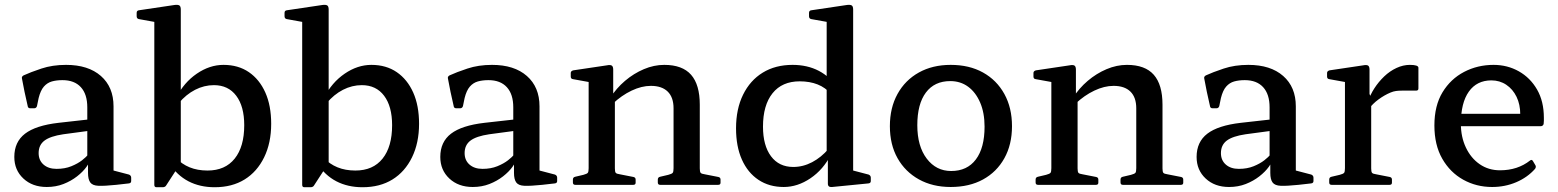

<svg xmlns="http://www.w3.org/2000/svg" viewBox="-20 -775 6534 805"><path d="M176 9Q116 9 78 -26.5Q40 -62 40 -117Q40 -180 85 -214.5Q130 -249 225 -260L359 -275L357 -227L245 -212Q191 -204 166.5 -185.5Q142 -167 142 -133Q142 -103 162.5 -85Q183 -67 217 -67Q252 -67 279 -78Q306 -89 324 -103Q342 -117 349 -127L361 -114Q358 -97 343 -76Q328 -55 303 -35.5Q278 -16 246 -3.5Q214 9 176 9ZM346 -325Q346 -380 319 -409.5Q292 -439 242 -439Q217 -439 197.5 -433.5Q178 -428 164 -412Q150 -396 142 -364L135 -330Q132 -321 123 -321H107Q97 -321 96 -331Q89 -361 83 -389.5Q77 -418 72 -446Q70 -454 79 -459Q107 -472 153.5 -487.5Q200 -503 257 -503Q350 -503 403 -456.5Q456 -410 456 -329V-162H346ZM456 -162V-32L437 -65L521 -43Q530 -39 530 -30V-16Q530 -7 520 -6L467 0Q418 5 393 4Q368 3 358.5 -10Q349 -23 349 -50V-100L346 -108V-162Z M627 -568H738V-92L677 2Q675 6 671 8Q667 10 662 10H636Q627 10 627 0ZM718 -113Q742 -87 775 -73.5Q808 -60 850 -60Q924 -60 964 -110Q1004 -160 1004 -250Q1004 -329 970.5 -373.5Q937 -418 877 -418Q836 -418 798 -398.5Q760 -379 729 -342L719 -366Q751 -429 805 -466Q859 -503 917 -503Q979 -503 1023.5 -472.5Q1068 -442 1092.5 -387Q1117 -332 1117 -256Q1117 -176 1087.5 -115.5Q1058 -55 1005.5 -22.5Q953 10 880 10Q818 10 770 -15Q722 -40 689 -91ZM627 -567V-714L645 -680L562 -695Q553 -697 553 -707V-721Q553 -731 563 -732L711 -754Q725 -756 731.5 -752.5Q738 -749 738 -735V-567Z M1247 -568H1358V-92L1297 2Q1295 6 1291 8Q1287 10 1282 10H1256Q1247 10 1247 0ZM1338 -113Q1362 -87 1395 -73.5Q1428 -60 1470 -60Q1544 -60 1584 -110Q1624 -160 1624 -250Q1624 -329 1590.5 -373.5Q1557 -418 1497 -418Q1456 -418 1418 -398.5Q1380 -379 1349 -342L1339 -366Q1371 -429 1425 -466Q1479 -503 1537 -503Q1599 -503 1643.5 -472.5Q1688 -442 1712.5 -387Q1737 -332 1737 -256Q1737 -176 1707.5 -115.5Q1678 -55 1625.5 -22.5Q1573 10 1500 10Q1438 10 1390 -15Q1342 -40 1309 -91ZM1247 -567V-714L1265 -680L1182 -695Q1173 -697 1173 -707V-721Q1173 -731 1183 -732L1331 -754Q1345 -756 1351.5 -752.5Q1358 -749 1358 -735V-567Z M1962 9Q1902 9 1864 -26.5Q1826 -62 1826 -117Q1826 -180 1871 -214.5Q1916 -249 2011 -260L2145 -275L2143 -227L2031 -212Q1977 -204 1952.5 -185.5Q1928 -167 1928 -133Q1928 -103 1948.5 -85Q1969 -67 2003 -67Q2038 -67 2065 -78Q2092 -89 2110 -103Q2128 -117 2135 -127L2147 -114Q2144 -97 2129 -76Q2114 -55 2089 -35.5Q2064 -16 2032 -3.5Q2000 9 1962 9ZM2132 -325Q2132 -380 2105 -409.5Q2078 -439 2028 -439Q2003 -439 1983.5 -433.5Q1964 -428 1950 -412Q1936 -396 1928 -364L1921 -330Q1918 -321 1909 -321H1893Q1883 -321 1882 -331Q1875 -361 1869 -389.5Q1863 -418 1858 -446Q1856 -454 1865 -459Q1893 -472 1939.5 -487.5Q1986 -503 2043 -503Q2136 -503 2189 -456.5Q2242 -410 2242 -329V-162H2132ZM2242 -162V-32L2223 -65L2307 -43Q2316 -39 2316 -30V-16Q2316 -7 2306 -6L2253 0Q2204 5 2179 4Q2154 3 2144.5 -10Q2135 -23 2135 -50V-100L2132 -108V-162Z M2804 -321Q2804 -367 2779.5 -391Q2755 -415 2709 -415Q2670 -415 2628 -395Q2586 -375 2549 -340L2538 -364Q2564 -405 2600.5 -436Q2637 -467 2679.5 -485Q2722 -503 2765 -503Q2841 -503 2877.5 -461.5Q2914 -420 2914 -336V0H2804ZM2448 0V-315H2558V0ZM2392 0Q2382 0 2382 -10V-22Q2382 -32 2392 -34L2426 -42Q2441 -46 2444.5 -50.5Q2448 -55 2448 -70V-180H2558V-69Q2558 -55 2561.5 -50.5Q2565 -46 2580 -44L2636 -33Q2645 -31 2645 -22V-9Q2645 0 2635 0ZM2748 0Q2738 0 2738 -10V-22Q2738 -32 2748 -34L2782 -42Q2797 -46 2800.5 -50.5Q2804 -55 2804 -70V-180H2914V-69Q2914 -55 2917.5 -50.5Q2921 -46 2936 -44L2992 -33Q3001 -31 3001 -22V-9Q3001 0 2991 0ZM2448 -315V-462L2466 -428L2383 -443Q2373 -444 2373 -454V-469Q2373 -477 2383 -480L2524 -501Q2539 -504 2545 -500Q2551 -496 2551 -483V-381L2558 -364V-315Z M3446 -162V-595H3557V-162ZM3465 -380Q3441 -408 3408 -421Q3375 -434 3333 -434Q3259 -434 3219 -384Q3179 -334 3179 -244Q3179 -165 3212.5 -120Q3246 -75 3306 -75Q3347 -75 3385 -95Q3423 -115 3454 -151L3464 -127Q3432 -64 3378 -27.5Q3324 9 3266 9Q3205 9 3160 -21Q3115 -51 3090.5 -106Q3066 -161 3066 -237Q3066 -318 3095.5 -378Q3125 -438 3178 -470.5Q3231 -503 3303 -503Q3365 -503 3413 -478Q3461 -453 3494 -403ZM3446 -567V-714L3465 -680L3381 -695Q3372 -697 3372 -707V-721Q3372 -731 3382 -732L3530 -754Q3544 -756 3550.5 -752.5Q3557 -749 3557 -735V-567ZM3557 -162V-32L3538 -65L3622 -43Q3631 -39 3631 -30V-16Q3631 -7 3621 -6L3469 9Q3460 10 3455.5 6.5Q3451 3 3451 -5V-121L3446 -131V-162Z M3966 9Q3890 9 3832.5 -23Q3775 -55 3743 -112Q3711 -169 3711 -246Q3711 -323 3743 -381Q3775 -439 3832.5 -471Q3890 -503 3966 -503Q4044 -503 4101.5 -471Q4159 -439 4191 -381Q4223 -323 4223 -246Q4223 -169 4191 -111.5Q4159 -54 4101.5 -22.5Q4044 9 3966 9ZM3968 -58Q4035 -58 4071.5 -106.5Q4108 -155 4108 -244Q4108 -302 4089.5 -345Q4071 -388 4039 -411.5Q4007 -435 3964 -435Q3898 -435 3862 -387Q3826 -339 3826 -250Q3826 -162 3865.5 -110Q3905 -58 3968 -58Z M4744 -321Q4744 -367 4719.5 -391Q4695 -415 4649 -415Q4610 -415 4568 -395Q4526 -375 4489 -340L4478 -364Q4504 -405 4540.5 -436Q4577 -467 4619.5 -485Q4662 -503 4705 -503Q4781 -503 4817.5 -461.5Q4854 -420 4854 -336V0H4744ZM4388 0V-315H4498V0ZM4332 0Q4322 0 4322 -10V-22Q4322 -32 4332 -34L4366 -42Q4381 -46 4384.5 -50.5Q4388 -55 4388 -70V-180H4498V-69Q4498 -55 4501.5 -50.5Q4505 -46 4520 -44L4576 -33Q4585 -31 4585 -22V-9Q4585 0 4575 0ZM4688 0Q4678 0 4678 -10V-22Q4678 -32 4688 -34L4722 -42Q4737 -46 4740.5 -50.5Q4744 -55 4744 -70V-180H4854V-69Q4854 -55 4857.5 -50.5Q4861 -46 4876 -44L4932 -33Q4941 -31 4941 -22V-9Q4941 0 4931 0ZM4388 -315V-462L4406 -428L4323 -443Q4313 -444 4313 -454V-469Q4313 -477 4323 -480L4464 -501Q4479 -504 4485 -500Q4491 -496 4491 -483V-381L4498 -364V-315Z M5133 9Q5073 9 5035 -26.5Q4997 -62 4997 -117Q4997 -180 5042 -214.5Q5087 -249 5182 -260L5316 -275L5314 -227L5202 -212Q5148 -204 5123.5 -185.5Q5099 -167 5099 -133Q5099 -103 5119.5 -85Q5140 -67 5174 -67Q5209 -67 5236 -78Q5263 -89 5281 -103Q5299 -117 5306 -127L5318 -114Q5315 -97 5300 -76Q5285 -55 5260 -35.5Q5235 -16 5203 -3.5Q5171 9 5133 9ZM5303 -325Q5303 -380 5276 -409.5Q5249 -439 5199 -439Q5174 -439 5154.5 -433.5Q5135 -428 5121 -412Q5107 -396 5099 -364L5092 -330Q5089 -321 5080 -321H5064Q5054 -321 5053 -331Q5046 -361 5040 -389.5Q5034 -418 5029 -446Q5027 -454 5036 -459Q5064 -472 5110.5 -487.5Q5157 -503 5214 -503Q5307 -503 5360 -456.5Q5413 -410 5413 -329V-162H5303ZM5413 -162V-32L5394 -65L5478 -43Q5487 -39 5487 -30V-16Q5487 -7 5477 -6L5424 0Q5375 5 5350 4Q5325 3 5315.5 -10Q5306 -23 5306 -50V-100L5303 -108V-162Z M5619 0V-315H5729V0ZM5927 -404Q5927 -395 5917 -395H5857Q5844 -395 5833 -393.5Q5822 -392 5810 -387Q5784 -376 5759.5 -358Q5735 -340 5719 -318L5716 -350Q5725 -378 5742.5 -405Q5760 -432 5783.5 -454.5Q5807 -477 5835 -490Q5863 -503 5891 -503Q5927 -503 5927 -491ZM5563 0Q5553 0 5553 -10V-22Q5553 -32 5563 -34L5597 -42Q5612 -46 5615.5 -50.5Q5619 -55 5619 -70V-180H5729V-69Q5729 -55 5732.5 -50.5Q5736 -46 5751 -44L5807 -33Q5816 -31 5816 -22V-9Q5816 0 5806 0ZM5619 -315V-462L5637 -428L5554 -443Q5544 -444 5544 -454V-469Q5544 -477 5554 -480L5695 -501Q5710 -504 5716 -500Q5722 -496 5722 -483V-381L5729 -364V-315Z M6236 9Q6170 9 6115 -21.5Q6060 -52 6027 -109.5Q5994 -167 5994 -249Q5994 -332 6028 -388Q6062 -444 6118.5 -473.5Q6175 -503 6242 -503Q6300 -503 6348 -476Q6396 -449 6424.5 -399.5Q6453 -350 6453 -281Q6453 -276 6453 -269Q6453 -262 6452 -255Q6449 -246 6440 -246H6091V-298H6378L6354 -278Q6354 -283 6354 -287Q6354 -291 6354 -295Q6354 -337 6338.5 -369Q6323 -401 6295.5 -419.5Q6268 -438 6233 -438Q6172 -438 6138.5 -391Q6105 -344 6105 -256Q6105 -201 6126 -156.5Q6147 -112 6184 -86.5Q6221 -61 6269 -61Q6343 -61 6395 -102Q6402 -108 6407 -100L6417 -83Q6422 -76 6416 -67Q6384 -31 6337 -11Q6290 9 6236 9Z"/></svg>

Font: Hahmlet Medium
Style: Regular
Weight: 500
Version: Version 1.002